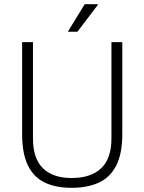

<svg xmlns="http://www.w3.org/2000/svg" viewBox="-20 -888 691 920"><path d="M323 12Q249 12 196 -12.5Q143 -37 114.5 -94Q86 -151 86 -246V-686H138V-225Q138 -128 186 -81.5Q234 -35 323 -35Q415 -35 464.5 -81.5Q514 -128 514 -225V-686H566V-246Q566 -151 536.5 -94Q507 -37 452.5 -12.5Q398 12 323 12ZM305 -736 386 -868H448L449 -865L351 -736Z"/></svg>

Font: Archivo SemiCondensed Thin
Style: Regular
Weight: 250
Width: 4
Designer: Hector Gatti
Foundry: Omnibus-Type
Version: Version 2.001